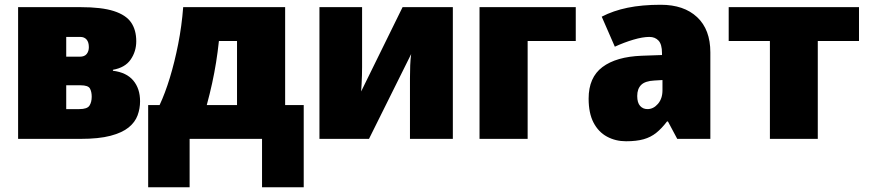

<svg xmlns="http://www.w3.org/2000/svg" viewBox="-20 -583 3649 806"><path d="M552 -410Q552 -367 528.5 -333Q505 -299 454 -290V-286Q511 -279 539.5 -245Q568 -211 568 -158Q568 -127 557.5 -98.5Q547 -70 520 -48Q493 -26 444 -13Q395 0 317 0H56V-553H318Q407 -553 458 -536.5Q509 -520 530.5 -488.5Q552 -457 552 -410ZM365 -177Q365 -198 357.5 -211.5Q350 -225 318 -225H258V-125H313Q346 -125 355.5 -139.5Q365 -154 365 -177ZM353 -385Q353 -406 343.5 -417Q334 -428 317 -428H258V-345H315Q335 -345 344 -356.5Q353 -368 353 -385Z M1177 -553V-142H1255V203H1080V0H776V203H602V-142H650Q673 -191 693 -256.5Q713 -322 728 -398Q743 -474 749 -553ZM899 -411Q894 -364 887 -320.5Q880 -277 870.5 -233.5Q861 -190 848 -142H975V-411Z M1500 -338Q1500 -321 1500 -302.5Q1500 -284 1499.5 -266Q1499 -248 1498 -231Q1497 -214 1496 -199L1670 -553H1881V0H1701V-200Q1701 -226 1701 -254Q1701 -282 1702 -308.5Q1703 -335 1706 -356L1529 0H1321V-553H1500Z M2397 -553V-411H2195V0H1993V-553Z M2754 -563Q2851 -563 2906.5 -511Q2962 -459 2962 -363V0H2823L2784 -73H2780Q2758 -44 2735 -25.5Q2712 -7 2682 1.5Q2652 10 2608 10Q2564 10 2528 -9.5Q2492 -29 2471.5 -68.5Q2451 -108 2451 -169Q2451 -258 2509 -301.5Q2567 -345 2674 -349L2759 -352V-360Q2759 -397 2744.5 -412.5Q2730 -428 2706 -428Q2678 -428 2639 -416.5Q2600 -405 2561 -387L2506 -513Q2554 -538 2614.5 -550.5Q2675 -563 2754 -563ZM2727 -245Q2688 -243 2671.5 -226.5Q2655 -210 2655 -180Q2655 -152 2667 -138.5Q2679 -125 2698 -125Q2723 -125 2742 -147Q2761 -169 2761 -204V-247Z M3586 -411H3413V0H3212V-411H3039V-553H3586Z"/></svg>

Font: Noto Sans Display Black
Style: Regular
Weight: 900
Designer: Monotype Design Team
Foundry: Monotype Imaging Inc.
Version: Version 2.003